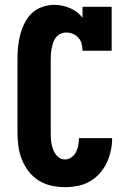

<svg xmlns="http://www.w3.org/2000/svg" viewBox="-20 -763 540 791"><path d="M248 8Q220 8 192 2Q164 -4 140 -19Q116 -34 98.5 -56.5Q81 -79 70.5 -105Q60 -131 56 -159Q52 -187 52 -215V-520Q52 -545 54.5 -570.5Q57 -596 63.5 -620.5Q70 -645 81.5 -668Q93 -691 111 -708.5Q129 -726 154 -734.5Q179 -743 204 -743Q237 -743 268.5 -729.5Q300 -716 320 -690V-735H440V-554H320Q320 -568 316.5 -582Q313 -596 303.5 -607Q294 -618 280.5 -623.5Q267 -629 253 -629Q241 -629 230 -624Q219 -619 211.5 -610Q204 -601 200 -590Q196 -579 193.5 -567Q191 -555 190 -543.5Q189 -532 189 -520V-215Q189 -204 189.5 -192.5Q190 -181 192.5 -169.5Q195 -158 199 -147Q203 -136 209.5 -127Q216 -118 226 -112Q236 -106 248 -106Q262 -106 274.5 -115Q287 -124 293.5 -137Q300 -150 302.5 -164.5Q305 -179 305 -194H442Q442 -168 436.5 -142Q431 -116 419.5 -92Q408 -68 390 -48Q372 -28 349 -15Q326 -2 300 3Q274 8 248 8Z"/></svg>

Font: Iosevka Slab Heavy
Style: Regular
Weight: 900
Monospace: yes
Designer: Belleve Invis
Foundry: Belleve Invis
Version: Version 11.1.0; ttfautohint (v1.8.3)